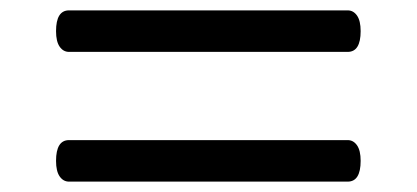

<svg xmlns="http://www.w3.org/2000/svg" viewBox="-20 -623 803 370"><path d="M113 -523Q102 -523 95 -533Q88 -543 88 -563Q88 -603 113 -603H650Q661 -603 668 -593Q675 -583 675 -563Q675 -523 650 -523ZM113 -273Q102 -273 95 -283Q88 -293 88 -313Q88 -353 113 -353H650Q661 -353 668 -343Q675 -333 675 -313Q675 -273 650 -273Z"/></svg>

Font: Playwrite HU
Style: Regular
Weight: 400
Designer: Veronika Burian, José Scaglione
Foundry: TypeTogether
Version: Version 1.002